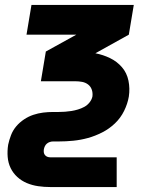

<svg xmlns="http://www.w3.org/2000/svg" viewBox="-20 -540 640 775"><path d="M451 215H183Q158 215 134 211.5Q110 208 88.5 199Q67 190 50 174.5Q33 159 23 138.5Q13 118 11 93.5Q9 69 13 44Q17 25 24.5 5.5Q32 -14 45.5 -30Q59 -46 77 -58Q95 -70 114.5 -76.5Q134 -83 154 -85.5Q174 -88 194 -88H216Q229 -88 242.5 -89Q256 -90 268.5 -92Q281 -94 294.5 -98Q308 -102 320 -108.5Q332 -115 341 -126Q350 -137 353 -150Q355 -165 350.5 -178Q346 -191 335.5 -199Q325 -207 311.5 -209.5Q298 -212 284 -212H145L165 -332L288 -400H87L107 -520H520L500 -400L365 -325Q396 -319 424 -305.5Q452 -292 472 -269Q492 -246 498.5 -214.5Q505 -183 500 -150Q495 -121 481 -92.5Q467 -64 444 -42Q421 -20 392.5 -5.5Q364 9 335 17Q306 25 276 28Q246 31 217 31H194Q188 31 181.5 33Q175 35 169.5 39.5Q164 44 161 50.5Q158 57 157 63Q156 70 157 76Q158 82 162 86.5Q166 91 171.5 93Q177 95 183 95H451Z"/></svg>

Font: Iosevka Heavy Extended Oblique
Style: Regular
Weight: 900
Width: 7
Italic angle: -9°
Monospace: yes
Designer: Belleve Invis
Foundry: Belleve Invis
Version: Version 32.5.0; ttfautohint (v1.8.4)